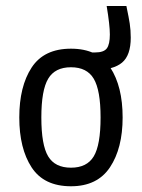

<svg xmlns="http://www.w3.org/2000/svg" viewBox="-20 -614 478 646"><path d="M44.9 -218.8Q44.9 -323.2 86.4 -386.7Q127.9 -450.2 218.8 -450.2Q309.6 -450.2 351.1 -386.7Q392.6 -323.2 392.6 -218.8Q392.6 -115.2 350.1 -51.3Q307.6 12.7 218.8 12.7Q127.9 12.7 86.4 -50.8Q44.9 -114.3 44.9 -218.8ZM318.4 -218.8Q318.4 -310.5 295.4 -349.1Q272.5 -387.7 218.8 -387.7Q165 -387.7 142.1 -349.1Q119.1 -310.5 119.1 -218.8Q119.1 -126 142.1 -87.9Q165 -49.8 218.8 -49.8Q272.5 -49.8 295.4 -87.9Q318.4 -126 318.4 -218.8ZM285.2 -437.5H299.8Q329.1 -437.5 339.4 -451.2Q349.6 -464.8 349.6 -498Q349.6 -529.3 338.9 -593.8H405.3Q406.2 -588.9 407.2 -584Q413.1 -556.6 416.5 -534.7Q419.9 -512.7 419.9 -487.3Q419.9 -427.7 390.6 -403.3Q361.3 -378.9 300.8 -378.9H285.2Z"/></svg>

Font: Sudo Var
Style: Regular
Weight: 400
Monospace: yes
Designer: Jens Kutilek
Foundry: Jens Kutilek
Version: Version 0.065;FEAKit 1.0